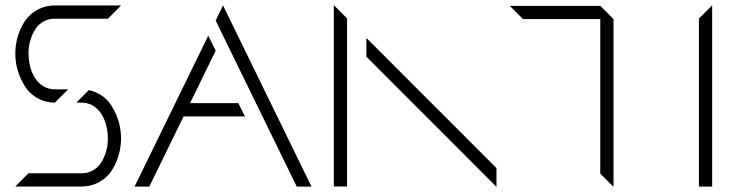

<svg xmlns="http://www.w3.org/2000/svg" viewBox="-20 -721 2847 742"><path d="M323.2 -372.7 275 -324.4H294.5C364.7 -324.4 396.7 -252.9 396.7 -186.5C397.4 -152.5 388 -119.2 369.6 -90.7C353 -65.5 324.6 -50.7 294.5 -51.4H90.2L39 -0.2H294.5C341.3 0.6 385.3 -22.4 411.4 -61.2C463.1 -142.4 459.5 -247 402.4 -324.5C382.5 -349.3 354.5 -366.4 323.2 -372.7ZM192.2 -324.5 243.4 -375.7H192.5C122.3 -375.7 90.4 -447.2 90.4 -513.7C89.6 -547.6 99 -581 117.4 -609.5C134.1 -634.6 162.4 -649.4 192.5 -648.7H396.9L448.1 -699.9H192.5C145.7 -700.7 101.7 -677.8 75.6 -638.9C23.9 -557.7 27.5 -453.1 84.6 -375.7C110.8 -342.9 150.6 -324 192.5 -324.5Z M1126.8 0.1H1183.8L841.9 -700.1L813.4 -641.7L841.9 -583.3ZM500 0.1H557L689.5 -271.2H926.6L901 -322.4H714.5L813.4 -525L784.9 -583.3Z M1270 -0.5H1321.2V-650L1270 -701.2ZM1898.7 1V-71.4L1395.9 -574.3V-501.9Z M2299.8 -698.4H1950L2001.2 -647.2H2299.8V-49.9L2351 1.3V-647.2Z M2732.2 0.1V-700.2L2681 -649.1V0.1Z"/></svg>

Font: Expanse
Style: Expanse
Weight: 400
Designer: Ryan Lin
Version: Version 1.0